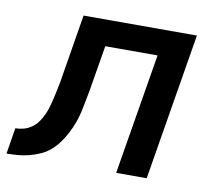

<svg xmlns="http://www.w3.org/2000/svg" viewBox="-98 -594 762 669"><g transform="rotate(10 282.5 -260.0)"><path d="M-35 0 -20 -92Q-5 -92 9.5 -96Q24 -100 37 -109Q50 -118 59.5 -131.5Q69 -145 75.5 -159.5Q82 -174 86 -188.5Q90 -203 93.5 -217.5Q97 -232 100 -247Q103 -262 106 -277L146 -520H547L461 0H353L424 -428H239L212 -266Q208 -246 204.5 -226.5Q201 -207 196.5 -187.5Q192 -168 185 -149Q178 -130 168.5 -111.5Q159 -93 146.5 -75.5Q134 -58 118 -44Q102 -30 82.5 -21.5Q63 -13 43.5 -8Q24 -3 4 -1.5Q-16 0 -35 0Z"/></g></svg>

Font: Iosevka Aile Semibold Oblique
Style: Regular
Weight: 600
Italic angle: -9°
Designer: Belleve Invis
Foundry: Belleve Invis
Version: Version 31.1.0; ttfautohint (v1.8.4)